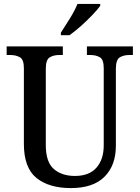

<svg xmlns="http://www.w3.org/2000/svg" viewBox="-20 -951 713 981"><path d="M342 10Q230 10 166 -42Q102 -94 102 -216V-603Q102 -647 81.5 -658.5Q61 -670 32 -670H14V-714H301V-670H283Q254 -670 234 -658Q214 -646 214 -599V-210Q214 -123 255 -87.5Q296 -52 363 -52Q436 -52 473 -94.5Q510 -137 510 -208V-603Q510 -647 490 -658.5Q470 -670 441 -670H424V-714H659V-670H641Q612 -670 592 -658Q572 -646 572 -599V-206Q572 -106 514 -48Q456 10 342 10ZM291 -784Q312 -816 337 -856.5Q362 -897 376 -931H492V-921Q480 -904 453 -875.5Q426 -847 394 -818.5Q362 -790 335 -771H291Z"/></svg>

Font: Noto Serif Thai SemiCondensed Medium
Style: Regular
Weight: 500
Width: 4
Designer: Monotype Design Team
Foundry: Monotype Imaging Inc.
Version: Version 2.002; ttfautohint (v1.8.4.7-5d5b)